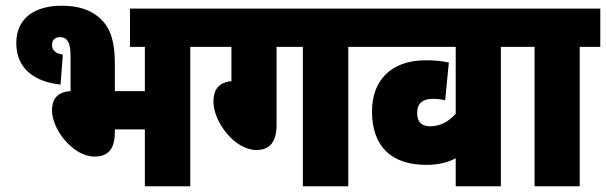

<svg xmlns="http://www.w3.org/2000/svg" viewBox="-20 -652 2121 672"><path d="M196 -632C106 -632 37 -592 37 -501C37 -409 105 -365 192 -356L200 -461C174 -465 162 -476 162 -495C162 -512 173 -522 189 -522C200 -522 209 -519 214 -512C224 -501 227 -483 227 -449V-333C176 -330 162 -300 162 -266C162 -198 236 -104 311 -104C359 -104 382 -131 382 -190V-199H487V0H646V-488H717V-622H435V-488H487V-333H382V-428C382 -517 362 -559 329 -589C296 -618 254 -632 196 -632Z M948 -488H1040V0H1199V-488H1270V-622H704V-488H790V-368C741 -363 727 -334 727 -295C728 -224 802 -127 877 -127C925 -127 948 -156 948 -216Z M1805 -488V-622H1257V-488H1575V-254C1552 -228 1523 -210 1486 -210C1463 -210 1440 -218 1440 -258C1440 -289 1459 -306 1493 -306C1513 -306 1526 -304 1538 -301L1551 -433C1524 -439 1502 -441 1470 -441C1348 -441 1282 -370 1282 -262C1282 -135 1355 -75 1471 -75C1512 -75 1544 -82 1575 -98V0H1733V-488Z M2009 -488H2081V-622H1792V-488H1851V0H2009Z"/></svg>

Font: Noto Sans Devanagari UI Condensed Black
Style: Regular
Weight: 900
Width: 3
Designer: Jelle Bosma - Monotype Design Team
Foundry: Monotype Imaging Inc.
Version: Version 2.004